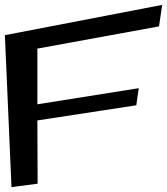

<svg xmlns="http://www.w3.org/2000/svg" viewBox="-75 -732 684 786"><path d="M576 -624 589 -712 -55 -588 -28 34 79 20 78 -239 483 -301 493 -371 78 -305V-533Z"/></svg>

Font: Gamestation Warped
Style: Regular
Weight: 400
Designer: Jonas Hecksher
Foundry: Jonas Hecksher, Playtypeª, e-types AS
Version: Version 1.003